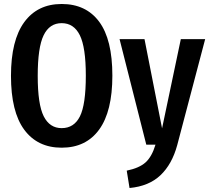

<svg xmlns="http://www.w3.org/2000/svg" viewBox="-20 -725 1049 962"><path d="M543 -346Q543 -167 477 -76Q411 15 289 15Q168 15 101.5 -75Q35 -165 35 -345Q35 -523 101.5 -614Q168 -705 289 -705Q411 -705 477 -616Q543 -527 543 -346ZM169 -345Q169 -202 199 -142.5Q229 -83 289 -83Q351 -83 380.5 -142Q410 -201 410 -346Q410 -488 380 -548.5Q350 -609 289 -609Q228 -609 198.5 -548Q169 -487 169 -345ZM868 2Q842 98 784 153Q726 208 629 217L615 130Q678 117 709.5 88.5Q741 60 759 0H713L579 -529H704L792 -82L886 -529H1008Z"/></svg>

Font: Fira Sans Extra Condensed Medium
Style: Regular
Weight: 500
Width: 1
Designer: Carrois Corporate & Edenspiekermann AG
Foundry: Carrois Corporate GbR & Edenspiekermann AG
Version: Version 4.203